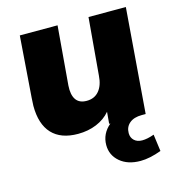

<svg xmlns="http://www.w3.org/2000/svg" viewBox="-106 -600 832 899"><g transform="rotate(-15 309.5 -151.0)"><path d="M556 103 567 185Q510 206 466 206Q404 206 366.5 174Q329 142 329 93Q329 38 374 0H368L373 -57Q347 -26 306 -9Q265 8 216 8Q133 8 90 -38Q47 -84 47 -173Q47 -185 49 -211L71 -508H254L230 -222Q227 -178 243 -154.5Q259 -131 295 -131Q333 -131 355 -157.5Q377 -184 380 -230L404 -508H585L545 0H526Q488 0 466.5 18Q445 36 445 66Q445 88 459.5 101.5Q474 115 498 115Q523 115 556 103Z"/></g></svg>

Font: Muli Black
Style: Italic
Weight: 900
Italic angle: -4.541°
Designer: Vernon Adams
Foundry: Vernon Adams
Version: Version 2.001